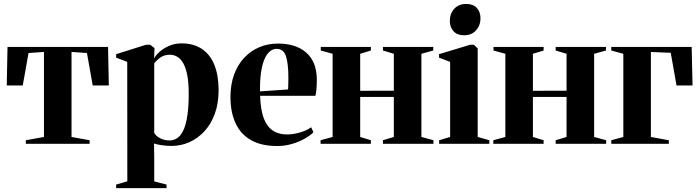

<svg xmlns="http://www.w3.org/2000/svg" viewBox="-20 -746 3628 996"><path d="M114 0V-18.5L208 -35.5V-476.5L128 -471L98 -302.5H15L19 -502.5H540.5L544.5 -302.5H461L431 -471L351 -476.5V-35.5L445 -18.5V0Z M582.5 230V211.5L640.5 194.5L640 -425L582.5 -447V-465L738 -514H759L781.5 -496.5L779.5 -442.5Q785.5 -456.5 805.2 -475Q825 -493.5 855.2 -507.2Q885.5 -521 921 -521Q985 -521 1028 -491.8Q1071 -462.5 1092.5 -408.2Q1114 -354 1114 -278Q1114 -209.5 1094.2 -155.5Q1074.5 -101.5 1040 -64.5Q1005.5 -27.5 961.8 -8.2Q918 11 870 11Q841 11 815.5 6.8Q790 2.5 779 -1.5L780 67.5V195L844 211.5V230ZM858 -17.5Q893.5 -17.5 915.8 -44.8Q938 -72 948.5 -125.8Q959 -179.5 959 -258.5Q959 -316.5 951.5 -355.5Q944 -394.5 930.5 -418Q917 -441.5 899.2 -451.8Q881.5 -462 862 -462Q838.5 -462 822 -453.5Q805.5 -445 795.5 -434.5Q785.5 -424 780 -417.5V-57Q789 -40 811 -28.8Q833 -17.5 858 -17.5Z M1418.5 11.5Q1335.5 11.5 1281.8 -19.2Q1228 -50 1201.8 -107.2Q1175.5 -164.5 1175.5 -242.5Q1175.5 -307.5 1194.2 -358.8Q1213 -410 1246.5 -446Q1280 -482 1324.8 -501Q1369.5 -520 1422 -520Q1515.5 -520 1568.8 -473Q1622 -426 1623.5 -336.5Q1623.5 -303.5 1621.5 -281.8Q1619.5 -260 1616 -249H1329.5Q1331 -198 1340 -160.2Q1349 -122.5 1366.2 -97.8Q1383.5 -73 1409.2 -60.8Q1435 -48.5 1470 -48.5Q1501 -48.5 1536.8 -59Q1572.5 -69.5 1594 -86L1606 -60Q1591.5 -44.5 1562.5 -27.8Q1533.5 -11 1496 0.2Q1458.5 11.5 1418.5 11.5ZM1329 -272 1474.5 -282Q1475.5 -298 1475.5 -312Q1475.5 -326 1476 -341.5Q1476 -416 1463.5 -454.2Q1451 -492.5 1415 -492.5Q1396 -492.5 1379.8 -479.2Q1363.5 -466 1351.8 -438.5Q1340 -411 1334 -369.5Q1328 -328 1329 -272Z M1643 0V-18.5L1705.5 -35.5V-467L1644 -484V-502.5H1904V-484L1848.5 -467V-275L2023 -275.5V-467L1966.5 -484V-502.5H2227.5V-484L2166 -467V-35.5L2228.5 -18.5V0H1966.5V-18.5L2023 -35.5V-243H1848.5V-35.5L1904 -18.5V0Z M2258 0V-18.5L2315 -35.5V-425L2257.5 -447V-465L2419.5 -514H2438L2458 -495V-35.5L2518.5 -18.5V0ZM2386.5 -563Q2352 -563 2332.8 -584Q2313.5 -605 2313.5 -637.5Q2313.5 -675.5 2336.5 -700.5Q2359.5 -725.5 2398.5 -725.5H2399.5Q2434.5 -725.5 2453.5 -704.8Q2472.5 -684 2472.5 -651Q2472.5 -614.5 2449.5 -588.8Q2426.5 -563 2387.5 -563Z M2539 0V-18.5L2601.5 -35.5V-467L2540 -484V-502.5H2800V-484L2744.5 -467V-275L2919 -275.5V-467L2862.5 -484V-502.5H3123.5V-484L3062 -467V-35.5L3124.5 -18.5V0H2862.5V-18.5L2919 -35.5V-243H2744.5V-35.5L2800 -18.5V0Z M3151 0V-18.5L3213.5 -35.5V-467L3151 -484V-502.5H3568L3572.5 -302.5H3489.5L3459.5 -472L3356.5 -476.5V-35.5L3449.5 -18.5V0Z"/></svg>

Font: Merriweather 144pt
Style: Bold
Weight: 700
Version: Version 2.100